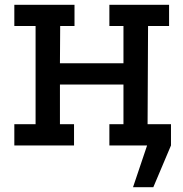

<svg xmlns="http://www.w3.org/2000/svg" viewBox="-20 -609 768 804"><path d="M537 175 596 0H501V-89H696V0L622 175ZM40 -589H292V-500H232L231 -344H497V-500H438V-589H688V-500H600L598 -89H687V0H438V-89H497V-255H231V-89H290V0H40V-89H129V-500H40Z"/></svg>

Font: Podkova SemiBold
Style: Regular
Weight: 600
Designer: Ilya Yudin
Foundry: Cyreal (www.cyreal.org)
Version: Version 2.103